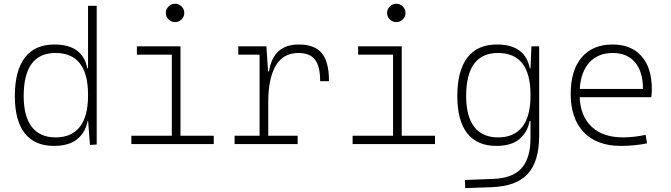

<svg xmlns="http://www.w3.org/2000/svg" viewBox="-20 -763 3556 1017"><path d="M265.1 9.8Q163.6 9.8 111.1 -57.1Q58.6 -124 58.6 -253.9Q58.6 -388.7 111.8 -458Q165 -527.3 268.1 -527.3Q418 -527.3 442.4 -401.4H446.3V-732.4H492.2V2.4L456.5 4.9L446.8 -122.1H444.3Q432.1 -61 388.7 -25.6Q345.2 9.8 265.1 9.8ZM446.3 -255.9V-261.2Q446.3 -482.4 273.9 -482.4Q105.5 -482.4 105.5 -253.9Q105.5 -146.5 148.4 -90.8Q191.4 -35.2 274.9 -35.2Q359.4 -35.2 402.8 -91.1Q446.3 -147 446.3 -255.9Z M675.8 0V-43.9H890.1V-473.6H705.1V-517.6H936V-43.9H1112.3V0ZM907.2 -646Q887.2 -646 872.8 -660.2Q858.4 -674.3 858.4 -694.3Q858.4 -714.4 872.8 -728.8Q887.2 -743.2 907.2 -743.2Q927.2 -743.2 941.7 -728.8Q956.1 -714.4 956.1 -694.3Q956.1 -674.3 941.7 -660.2Q927.2 -646 907.2 -646Z M1400.9 -222.7V-43.9H1556.6V0H1222.7V-43.9H1355V-473.6H1242.2V-517.6H1391.1L1399.9 -384.8H1404.8Q1427.2 -527.3 1562.5 -527.3Q1646.5 -527.3 1684.6 -481.4Q1722.7 -435.5 1722.7 -333H1675.8Q1675.8 -412.1 1648.4 -447.3Q1621.1 -482.4 1560.5 -482.4Q1480 -482.4 1440.4 -414.8Q1400.9 -347.2 1400.9 -222.7Z M1847.7 0V-43.9H2062V-473.6H1877V-517.6H2107.9V-43.9H2284.2V0ZM2079.1 -646Q2059.1 -646 2044.7 -660.2Q2030.3 -674.3 2030.3 -694.3Q2030.3 -714.4 2044.7 -728.8Q2059.1 -743.2 2079.1 -743.2Q2099.1 -743.2 2113.5 -728.8Q2127.9 -714.4 2127.9 -694.3Q2127.9 -674.3 2113.5 -660.2Q2099.1 -646 2079.1 -646Z M2444.3 233.4 2442.4 190.4 2593.8 184.6Q2695.8 180.7 2742.9 127.4Q2790 74.2 2790 -30.3V-122.1H2785.6Q2773.4 -61 2730.5 -25.6Q2687.5 9.8 2608.9 9.8Q2507.3 9.8 2454.8 -57.1Q2402.3 -124 2402.3 -253.9Q2402.3 -388.7 2455.6 -458Q2508.8 -527.3 2611.8 -527.3Q2761.7 -527.3 2786.1 -401.4H2790L2794.9 -517.6H2835.9V-45.9Q2835.9 92.3 2775.6 158Q2715.3 223.6 2584 228.5ZM2790 -261.2Q2790 -482.4 2617.7 -482.4Q2449.2 -482.4 2449.2 -253.9Q2449.2 -146.5 2492.2 -90.8Q2535.2 -35.2 2618.7 -35.2Q2703.1 -35.2 2746.6 -91.1Q2790 -147 2790 -255.9Z M3268.1 9.8Q3141.6 9.8 3072.3 -62.5Q3002.9 -134.8 3002.9 -265.6Q3002.9 -390.6 3061 -459Q3119.1 -527.3 3225.1 -527.3Q3323.7 -527.3 3378.2 -465.3Q3432.6 -403.3 3432.6 -291Q3432.6 -263.7 3429.7 -248H3050.3Q3054.7 -147 3114.5 -91.1Q3174.3 -35.2 3279.8 -35.2Q3307.1 -35.2 3339.4 -38.8Q3371.6 -42.5 3399.9 -48.8L3407.2 -3.9Q3379.4 2.4 3342.5 6.1Q3305.7 9.8 3268.1 9.8ZM3050.8 -292H3385.7Q3385.7 -382.8 3344 -432.6Q3302.2 -482.4 3226.1 -482.4Q3147.9 -482.4 3102.3 -432.6Q3056.6 -382.8 3050.8 -292Z"/></svg>

Font: Cascadia Code NF ExtraLight
Style: Regular
Weight: 200
Monospace: yes
Designer: Aaron Bell
Foundry: Saja Typeworks
Version: Version 2404.023; ttfautohint (v1.8.4)